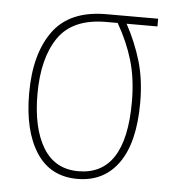

<svg xmlns="http://www.w3.org/2000/svg" viewBox="-44 -569 553 620"><g transform="rotate(5 232.5 -259.0)"><path d="M344 -503H444V-528H276Q158 -528 104 -454Q50 -380 50 -252Q50 -131 95.5 -60.5Q141 10 229 10Q315 10 362.5 -57Q410 -124 410 -253Q410 -327 392.5 -386.5Q375 -446 344 -503ZM278 -503H315Q348 -446 365.5 -387Q383 -328 383 -253Q383 -15 230 -15Q154 -15 115.5 -78.5Q77 -142 77 -252Q77 -369 123.5 -436Q170 -503 278 -503Z"/></g></svg>

Font: Noto Sans Display SemiCondensed Thin
Style: Regular
Weight: 250
Width: 4
Designer: Monotype Design team
Foundry: Monotype Imaging Inc.
Version: 1.000